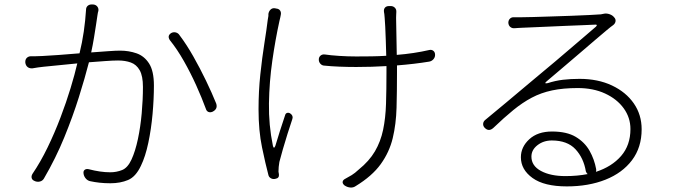

<svg xmlns="http://www.w3.org/2000/svg" viewBox="-20 -797 3040 857"><path d="M745 -650Q755 -655 765.5 -652Q776 -649 782 -639Q813 -598 843 -545Q873 -492 899.5 -437Q926 -382 945 -335Q953 -311 930 -299L928 -298Q918 -294 910 -297.5Q902 -301 899 -311Q881 -360 856 -415.5Q831 -471 801 -524Q771 -577 738 -618Q725 -638 745 -650ZM93 -518Q92 -531 99.5 -538.5Q107 -546 119 -546Q130 -546 140 -546Q150 -546 169 -547Q195 -548 240.5 -551.5Q286 -555 335 -559Q347 -608 354 -656.5Q361 -705 364 -753Q364 -765 372 -771.5Q380 -778 392 -777H396Q408 -776 414.5 -767.5Q421 -759 419 -748Q418 -746 417 -741Q416 -736 415 -729Q413 -715 409 -688.5Q405 -662 399.5 -628.5Q394 -595 387 -563Q428 -566 462.5 -568.5Q497 -571 516 -571Q555 -571 589.5 -559Q624 -547 645.5 -513.5Q667 -480 667 -415Q667 -356 661 -288.5Q655 -221 642 -159.5Q629 -98 609 -57Q586 -8 551.5 6.5Q517 21 473 21Q447 21 424.5 18.5Q402 16 384 12Q372 10 363.5 0.5Q355 -9 353 -21V-22Q351 -33 357.5 -38.5Q364 -44 375 -42Q402 -35 426 -31.5Q450 -28 472 -28Q500 -28 525 -38Q550 -48 567 -85Q584 -122 595.5 -176Q607 -230 612.5 -291Q618 -352 618 -409Q618 -458 603.5 -483.5Q589 -509 564 -518Q539 -527 507 -527Q485 -527 450.5 -524.5Q416 -522 377 -519Q359 -449 332 -363Q305 -277 267 -184Q229 -91 176 0Q170 10 159 13Q148 16 137 12L135 11Q124 7 121.5 -2Q119 -11 125 -21Q161 -74 192.5 -139Q224 -204 250 -272.5Q276 -341 295 -403.5Q314 -466 325 -514L174 -499Q162 -498 149.5 -496Q137 -494 125 -492Q112 -491 103.5 -497.5Q95 -504 93 -517Z M1212 -759Q1225 -758 1230.5 -749.5Q1236 -741 1233 -729Q1232 -722 1231 -719Q1230 -716 1227 -702Q1209 -620 1195.5 -526Q1182 -432 1180.5 -335.5Q1179 -239 1198 -147Q1200 -138 1203 -138Q1206 -138 1209 -146Q1219 -180 1229.5 -212.5Q1240 -245 1253 -284Q1255 -291 1261.5 -293Q1268 -295 1275 -291Q1290 -281 1285 -266Q1275 -236 1263.5 -200Q1252 -164 1242.5 -130.5Q1233 -97 1227 -74Q1225 -64 1224 -52Q1223 -40 1223 -31L1225 -19Q1227 -2 1210 1L1205 2Q1196 3 1188 -2Q1180 -7 1178 -16Q1165 -65 1149.5 -139.5Q1134 -214 1134 -309Q1134 -390 1142 -465Q1150 -540 1160 -603Q1170 -666 1175 -708Q1178 -723 1178 -726Q1178 -729 1178 -735Q1180 -747 1188 -754.5Q1196 -762 1208 -760ZM1403 -531Q1403 -542 1410.5 -548.5Q1418 -555 1429 -554Q1455 -550 1494 -547.5Q1533 -545 1570 -545Q1605 -545 1638.5 -545.5Q1672 -546 1704 -548Q1703 -581 1702 -616Q1701 -651 1699.5 -678.5Q1698 -706 1697 -717Q1696 -730 1695.5 -734Q1695 -738 1694 -743Q1692 -755 1698 -762.5Q1704 -770 1717 -770H1724Q1735 -770 1742.5 -762.5Q1750 -755 1749 -743Q1749 -741 1748.5 -733Q1748 -725 1748 -717L1751 -552Q1789 -555 1825.5 -560.5Q1862 -566 1897 -574Q1907 -576 1914.5 -570Q1922 -564 1922 -552Q1922 -541 1914.5 -532.5Q1907 -524 1896 -522Q1829 -511 1752 -505V-474Q1752 -389 1750 -316Q1748 -243 1733 -180.5Q1718 -118 1679.5 -64.5Q1641 -11 1567 34Q1557 41 1544 40Q1531 39 1520 32L1517 30Q1508 22 1509.5 14Q1511 6 1521 1Q1536 -7 1550 -15.5Q1564 -24 1581 -40Q1628 -78 1653.5 -121.5Q1679 -165 1690 -217.5Q1701 -270 1703 -333.5Q1705 -397 1705 -474V-502Q1640 -498 1570 -498Q1532 -498 1495 -499.5Q1458 -501 1429 -504Q1418 -504 1410.5 -512Q1403 -520 1403 -531Z M2603 -20Q2598 -24 2595 -32Q2585 -92 2548.5 -131Q2512 -170 2443 -170Q2406 -170 2379 -149Q2352 -128 2352 -98Q2352 -57 2394.5 -34Q2437 -11 2504 -11Q2557 -11 2603 -20ZM2249 -695Q2249 -707 2256.5 -714Q2264 -721 2275 -720Q2285 -720 2290.5 -720Q2296 -720 2308 -720Q2323 -720 2359 -721Q2395 -722 2440 -723.5Q2485 -725 2530 -726.5Q2575 -728 2611 -730Q2647 -732 2662 -733L2677 -736Q2688 -738 2701 -733.5Q2714 -729 2721 -720Q2729 -712 2727.5 -702Q2726 -692 2717 -685Q2711 -681 2705.5 -676.5Q2700 -672 2689 -663Q2672 -649 2640.5 -622Q2609 -595 2570.5 -562Q2532 -529 2492.5 -495.5Q2453 -462 2420 -434Q2406 -422 2425 -426Q2459 -437 2493 -441Q2527 -445 2567 -445Q2649 -445 2711.5 -415.5Q2774 -386 2809 -335.5Q2844 -285 2844 -220Q2844 -139 2801 -82Q2758 -25 2682.5 5Q2607 35 2510 35Q2409 35 2357 -2.5Q2305 -40 2305 -95Q2305 -141 2342.5 -175.5Q2380 -210 2444 -210Q2510 -210 2550 -186Q2590 -162 2611.5 -124Q2633 -86 2641 -42Q2642 -36 2640 -30Q2711 -53 2752.5 -101Q2794 -149 2794 -221Q2794 -272 2764 -313.5Q2734 -355 2681 -379.5Q2628 -404 2559 -404Q2494 -404 2444.5 -393.5Q2395 -383 2353.5 -361Q2312 -339 2271 -305.5Q2230 -272 2182 -226Q2162 -208 2144 -226Q2136 -234 2136.5 -244Q2137 -254 2145 -261Q2190 -298 2239 -339Q2288 -380 2332.5 -417.5Q2377 -455 2406 -479Q2427 -496 2457.5 -522Q2488 -548 2522 -577Q2556 -606 2587 -632.5Q2618 -659 2640 -678Q2645 -683 2643.5 -685.5Q2642 -688 2636 -687Q2614 -686 2579 -684.5Q2544 -683 2503.5 -681.5Q2463 -680 2424.5 -678Q2386 -676 2355 -675Q2324 -674 2308 -673Q2295 -672 2290 -672Q2285 -672 2277 -671Q2266 -670 2258 -676.5Q2250 -683 2249 -695Z"/></svg>

Font: Chiron GoRound TC L
Style: Regular
Weight: 300
Designer: Ryoko NISHIZUKA 西塚涼子 (kana, bopomofo & ideographs); Paul D. Hunt (Latin, Greek & Cyrillic); Sandoll Communications 산돌커뮤니
Foundry: Adobe
Version: Version 1.000;hotconv 1.1.1;makeotfexe 2.6.0